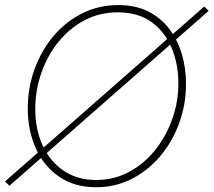

<svg xmlns="http://www.w3.org/2000/svg" viewBox="-32 -748 862 775"><path d="M356 7.8Q268.6 7.8 206.8 -34.7Q145 -77.1 112.5 -149.4Q80.1 -221.7 80.1 -310.5Q80.1 -393.1 107.2 -468Q134.3 -543 183.3 -601.6Q232.4 -660.2 299.3 -693.8Q366.2 -727.5 445.3 -727.5Q515.1 -727.5 566.4 -701.7Q617.7 -675.8 651.6 -630.9Q685.5 -585.9 702.1 -529.1Q718.8 -472.2 718.8 -409.7Q718.8 -326.7 691.4 -251.5Q664.1 -176.3 615 -117.9Q565.9 -59.6 499.8 -25.9Q433.6 7.8 356 7.8ZM356.4 -21.5Q427.7 -21.5 488.3 -53.7Q548.8 -85.9 593.5 -141.4Q638.2 -196.8 663.1 -266.8Q688 -336.9 688 -412.6Q688 -488.8 661.1 -554Q634.3 -619.1 579.8 -658.7Q525.4 -698.2 443.4 -698.2Q369.6 -698.2 308.6 -665.8Q247.6 -633.3 203.1 -577.9Q158.7 -522.5 134.5 -452.6Q110.4 -382.8 110.4 -308.1Q110.4 -225.6 140.1 -160.9Q169.9 -96.2 225.1 -58.8Q280.3 -21.5 356.4 -21.5ZM5.9 2 -11.7 -15.6 792.5 -721.7 810.1 -704.1Z"/></svg>

Font: Reddit Sans ExtraLight
Style: Italic
Weight: 250
Italic angle: -11.25°
Designer: Stephen Hutchings
Version: Version 1.013